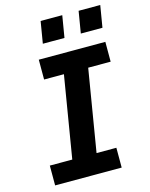

<svg xmlns="http://www.w3.org/2000/svg" viewBox="-137 -1037 875 1123"><g transform="rotate(-15 300.0 -475.5)"><path d="M54 0V-120H190L272 -615H152V-735H555V-615H419L337 -120H457V0ZM429 -819 451 -951H582L560 -819ZM199 -819 221 -951H352L330 -819Z"/></g></svg>

Font: Iosevka SS04 Heavy Extended
Style: Italic
Weight: 900
Width: 7
Italic angle: -9°
Monospace: yes
Designer: Belleve Invis
Foundry: Belleve Invis
Version: Version 19.0.0; ttfautohint (v1.8.4)